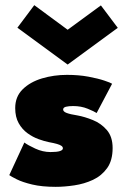

<svg xmlns="http://www.w3.org/2000/svg" viewBox="-20 -713 489 745"><path d="M240 -422.5Q285.5 -422.5 323 -415.5Q360.5 -408.5 385 -400.2Q409.5 -392 415 -388L355 -274.5Q346 -280.5 320.5 -291Q295 -301.5 264 -301.5Q247 -301.5 236 -298.8Q225 -296 225 -288Q225 -280 238.5 -274.8Q252 -269.5 281 -265Q308.5 -260 340.2 -247.2Q372 -234.5 394.5 -208.5Q417 -182.5 417 -138.5Q417 -90.5 395.8 -60.8Q374.5 -31 340.8 -15.2Q307 0.5 268.5 6.2Q230 12 196 12Q143 12 105.2 3Q67.5 -6 45.5 -17Q23.5 -28 16 -33.5L74.5 -160Q87.5 -150 116.8 -136.5Q146 -123 176 -123Q201 -123 212.5 -126.8Q224 -130.5 224 -137.5Q224 -143 218.5 -147Q213 -151 201 -154.5Q189 -158 169.5 -161.5Q152 -165 129.8 -173Q107.5 -181 86.8 -196Q66 -211 52.5 -235Q39 -259 39 -293.5Q39 -338 68 -366.5Q97 -395 143 -408.8Q189 -422.5 240 -422.5ZM242.5 -462.5 47.5 -605.5 113 -693 242.5 -597.5 371.5 -692 437 -605Z"/></svg>

Font: League Spartan Thin Black
Style: Regular
Weight: 900
Version: Version 2.002